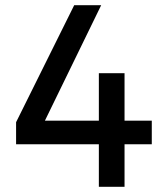

<svg xmlns="http://www.w3.org/2000/svg" viewBox="-20 -720 640 740"><path d="M42 -164V-249L266 -700H370L139 -226L116 -255H565V-164ZM361 0V-438H460V0Z"/></svg>

Font: SUSE Thin Medium
Style: Regular
Weight: 500
Version: Version 1.000